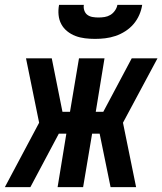

<svg xmlns="http://www.w3.org/2000/svg" viewBox="-46 -770 668 790"><path d="M-26 0 115 -265 61 -530H167L211 -310H242L279 -530H384L348 -310H379L496 -530H602L460 -265L514 0H409L364 -220H333L296 0H191L227 -220H196L79 0ZM345 -610Q324 -610 303.5 -612.5Q283 -615 264.5 -622Q246 -629 230.5 -641.5Q215 -654 206 -671Q197 -688 195 -708.5Q193 -729 197 -750H299Q297 -738 301 -726.5Q305 -715 314 -708.5Q323 -702 335 -700Q347 -698 359 -698Q372 -698 384.5 -700Q397 -702 408 -708.5Q419 -715 427 -726.5Q435 -738 437 -750H539Q536 -729 527 -708.5Q518 -688 503.5 -671Q489 -654 469.5 -641.5Q450 -629 429 -622Q408 -615 387 -612.5Q366 -610 345 -610Z"/></svg>

Font: Iosevka Curly SmBdEx
Style: Italic
Weight: 600
Width: 7
Italic angle: -9°
Monospace: yes
Designer: Belleve Invis
Foundry: Belleve Invis
Version: Version 11.1.0; ttfautohint (v1.8.3)